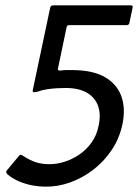

<svg xmlns="http://www.w3.org/2000/svg" viewBox="-20 -693 525 718"><path d="M148 5Q127 5 102 0.5Q77 -4 52 -14.5Q27 -25 8 -41Q5 -44 3.5 -48Q2 -52 5 -55L50 -109Q54 -115 58 -114Q62 -113 65 -111Q91 -94 113.5 -86.5Q136 -79 165 -79Q191 -79 219.5 -87.5Q248 -96 275 -114Q302 -132 322 -159.5Q342 -187 349 -224Q358 -266 346.5 -297.5Q335 -329 304.5 -346.5Q274 -364 225 -364Q211 -364 192.5 -363Q174 -362 155 -359Q136 -356 120 -350Q108 -347 104.5 -348.5Q101 -350 103 -358L167 -661Q168 -667 170.5 -670Q173 -673 181 -673H468Q473 -673 475 -671.5Q477 -670 476 -665L464 -608Q463 -599 453 -599H239Q230 -599 229 -591L197 -438Q196 -433 197.5 -431Q199 -429 205 -429Q217 -431 228.5 -431Q240 -431 248 -431Q327 -431 372.5 -404.5Q418 -378 434 -332.5Q450 -287 438 -229Q427 -176 398 -132.5Q369 -89 328.5 -58Q288 -27 241.5 -10.5Q195 6 148 5Z"/></svg>

Font: Glory Thin Medium
Style: Italic
Weight: 500
Italic angle: -12°
Version: Version 1.011